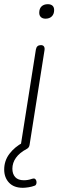

<svg xmlns="http://www.w3.org/2000/svg" viewBox="-50 -705 282 915"><path d="M59 190Q16 190 -7 165.5Q-30 141 -30 103Q-30 61 -5 28Q20 -5 60 -26L52 -1Q50 -6 49.5 -10.5Q49 -15 50 -19L121 -469Q123 -480 129 -485Q135 -490 145 -490Q155 -490 159.5 -483.5Q164 -477 162 -465L91 -15Q90 -8 86.5 -3Q83 2 77 5Q43 23 26 47Q9 71 9 99Q9 124 22.5 139Q36 154 64 154Q73 154 82.5 152.5Q92 151 103 147Q112 144 117 147.5Q122 151 123.5 158Q125 165 123 171.5Q121 178 115 180Q102 185 86 187.5Q70 190 59 190ZM167 -616Q153 -616 145 -623.5Q137 -631 137 -644Q137 -664 148 -674.5Q159 -685 178 -685Q192 -685 200 -678Q208 -671 208 -657Q208 -638 197 -627Q186 -616 167 -616Z"/></svg>

Font: Nunito ExtraLight
Style: Italic
Weight: 200
Italic angle: -9°
Designer: Vernon Adams
Foundry: Vernon Adams
Version: Version 3.602